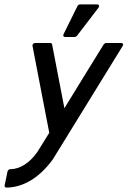

<svg xmlns="http://www.w3.org/2000/svg" viewBox="-52 -596 572 861"><path d="M173.8 -403.3Q176.3 -403.3 178.7 -401.4Q181.2 -399.4 181.6 -397L236.8 -110.8Q281.2 -183.1 325 -254.2Q368.7 -325.2 413.1 -397Q415 -399.4 418.2 -401.4Q421.4 -403.3 423.8 -403.3H491.7Q497.1 -403.3 499.3 -399.2Q501.5 -395 498 -389.6L184.6 119.1Q137.7 182.6 84.5 213.9Q31.2 245.1 -23.4 245.1Q-27.3 245.1 -29.8 242.2Q-32.2 239.3 -31.2 235.4L-18.1 172.4Q-17.1 168.5 -13.4 165.5Q-9.8 162.6 -5.9 162.6Q26.4 162.6 57.6 142.8Q88.9 123 115.7 85.4L115.2 85.9Q129.4 63.5 142.1 42.7Q154.8 22 168.9 -0.5Q150.4 -98.1 131.3 -195.3Q112.3 -292.5 93.8 -390.1Q92.8 -395.5 96.7 -399.4Q100.6 -403.3 106 -403.3ZM383.8 -576.2Q389.6 -576.2 391.6 -571.5Q393.6 -566.9 389.6 -561.5L293 -435.1Q291.5 -433.1 288.6 -431.6Q285.6 -430.2 283.2 -430.2H239.7Q234.4 -430.2 232.4 -433.8Q230.5 -437.5 232.9 -442.4L295.4 -568.8Q296.9 -571.8 300 -574Q303.2 -576.2 306.2 -576.2Z"/></svg>

Font: Fibel Nord
Style: Bold Italic
Weight: 700
Designer: Peter Wiegel
Foundry: Peter Wioegel
Version: Version 000.000